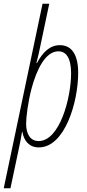

<svg xmlns="http://www.w3.org/2000/svg" viewBox="-62 -780 465 1029"><path d="M-42 229H-6L37 26C44 -7 52 -45 56 -73H58C66 -26 94 10 146 10C286 10 357 -234 357 -390C357 -487 322 -538 259 -538C205 -538 167 -500 136 -442H133C136 -454 139 -466 145 -490L202 -760H166ZM145 -24C102 -24 78 -60 78 -116C78 -151 87 -230 108 -309C135 -407 181 -505 251 -505C292 -505 319 -470 319 -387C319 -255 258 -24 145 -24Z"/></svg>

Font: Noto Sans ExtraCondensed ExtraLight
Style: Italic
Weight: 200
Width: 2
Italic angle: -12°
Designer: Monotype Design Team
Foundry: Monotype Imaging Inc.
Version: Version 2.013